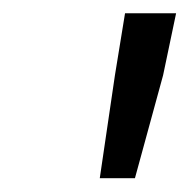

<svg xmlns="http://www.w3.org/2000/svg" viewBox="-20 -691 282 285"><path d="M128.1 -426.5 150.6 -579.3 165.6 -671.3H241.4L222.1 -579.3L180.3 -426.5Z"/></svg>

Font: Source Sans 3 VF
Style: Italic
Weight: 200
Italic angle: -11°
Designer: Paul D. Hunt
Foundry: Adobe Systems Incorporated
Version: Version 3.042;hotconv 1.0.118;makeotfexe 2.5.65603